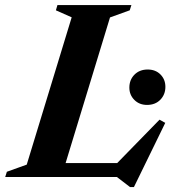

<svg xmlns="http://www.w3.org/2000/svg" viewBox="-52 -695 681 754"><path d="M380 -626.5 189 0H-31.5L-25 -20.5L53 -48.5L229.5 -627L167.5 -654.5L173.5 -675H464L457.5 -654.5ZM391 -37 574.5 -225 597 -212.5 474 39.5H458.5L407 0H97.5L116 -54.5H442.5ZM525.5 -283Q495 -283 475.5 -302.8Q456 -322.5 456 -351Q456 -381.5 476 -401.8Q496 -422 528 -422Q559 -422 578.2 -402.5Q597.5 -383 597.5 -354Q597.5 -324 577.8 -303.5Q558 -283 525.5 -283Z"/></svg>

Font: Newsreader 24pt
Style: Bold Italic
Weight: 700
Italic angle: -17°
Designer: Hugues Gentile
Foundry: Production Type
Version: Version 1.003